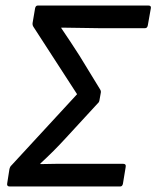

<svg xmlns="http://www.w3.org/2000/svg" viewBox="-20 -675 566 695"><path d="M15 0Q4 0 6 -11L14 -62Q16 -72 22 -77L259 -334L101 -578Q97 -584 98 -592L107 -645Q109 -655 117 -655H517Q528 -655 526 -645L515 -583Q513 -573 505 -573H338Q302 -574 270.5 -574Q239 -574 202 -575V-573Q219 -548 235.5 -523Q252 -498 268 -473L342 -352Q346 -346 345 -340L340 -312Q339 -305 333 -300L217 -174Q196 -151 173.5 -128.5Q151 -106 126 -83V-81Q154 -82 183 -82Q212 -82 239 -82H426Q437 -82 435 -71L425 -10Q423 0 415 0Z"/></svg>

Font: Sofia Sans Semi Condensed Medium
Style: Italic
Weight: 500
Italic angle: -9°
Version: Version 4.100